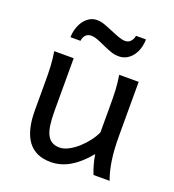

<svg xmlns="http://www.w3.org/2000/svg" viewBox="-132 -813 843 929"><g transform="rotate(20 289.5 -348.5)"><path d="M449.2 0Q445.8 -8.3 441.9 -19.5Q438 -30.8 434.3 -43.5Q430.7 -56.2 427.5 -70.1Q424.3 -84 422.4 -97.7Q377.9 -43.5 330.8 -15.6Q283.7 12.2 231.9 12.2Q75.7 12.2 75.7 -197.8V-341.8Q75.7 -365.2 75.4 -384.3Q75.2 -403.3 74.2 -421.1Q73.2 -439 71.3 -457.5Q69.3 -476.1 65.9 -498H166V-227.1Q166 -185.5 170.2 -155.5Q174.3 -125.5 184.1 -106.2Q193.8 -86.9 209.7 -77.6Q225.6 -68.4 249 -68.4Q270.5 -68.4 294.9 -81.3Q319.3 -94.2 341.6 -114.3Q363.8 -134.3 382.1 -158.4Q400.4 -182.6 410.2 -205.1V-341.8Q410.2 -365.7 409.9 -385Q409.7 -404.3 408.7 -421.9Q407.7 -439.5 405.8 -457.5Q403.8 -475.6 400.4 -498H500.5V-219.7Q500.5 -148.4 508.5 -95Q516.6 -41.5 532.2 0ZM116.7 -588.4Q116.7 -610.8 123.3 -632.6Q129.9 -654.3 141.8 -671.6Q153.8 -689 171.1 -699.7Q188.5 -710.4 210.4 -710.4Q220.7 -710.4 230.5 -708.5Q240.2 -706.5 250.2 -702.9Q260.3 -699.2 271.2 -694.6Q282.2 -689.9 294.9 -685.1Q308.1 -679.7 318.6 -675.3Q329.1 -670.9 338.1 -668Q347.2 -665 355 -663.3Q362.8 -661.6 370.6 -661.6Q387.7 -661.6 398.7 -673.8Q409.7 -686 412.1 -703.1H463.4Q463.4 -679.7 456.8 -657.7Q450.2 -635.7 437.7 -618.7Q425.3 -601.6 407.2 -591.3Q389.2 -581.1 366.7 -581.1Q347.2 -581.1 327.4 -587.6Q307.6 -594.2 285.2 -604.5Q256.8 -617.7 240 -623.8Q223.1 -629.9 209.5 -629.9Q191.4 -629.9 180.7 -618.2Q169.9 -606.4 168 -588.4Z"/></g></svg>

Font: Andika Eur
Style: Regular
Weight: 400
Designer: Victor Gaultney, Annie Olsen, Julie Remington, Don Collingsworth, Eric Hays, Becca Hirsbrunner
Foundry: SIL International
Version: Version 5.000